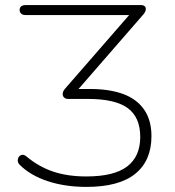

<svg xmlns="http://www.w3.org/2000/svg" viewBox="-20 -725 685 753"><path d="M57 -79Q48 -88 50 -100Q52 -112 62 -116.5Q72 -121 83 -112Q132 -71 188.5 -52Q245 -33 319 -33Q427 -33 478.5 -72Q530 -111 530 -188Q530 -265 481 -301Q432 -337 325 -337H247Q237 -337 231 -343Q225 -349 226 -358.5Q227 -368 235 -377L504 -686V-666H80Q69 -666 63 -671.5Q57 -677 57 -686Q57 -695 63 -700Q69 -705 80 -705H534Q543 -705 548 -700Q553 -695 551.5 -686Q550 -677 541 -667L275 -361V-376H333Q409 -376 462.5 -356.5Q516 -337 545 -295.5Q574 -254 574 -191Q574 -95 510.5 -43.5Q447 8 319 8Q235 8 167 -14.5Q99 -37 57 -79Z"/></svg>

Font: SN Pro Thin
Style: Regular
Weight: 200
Designer: Tobias Whetton
Foundry: Supernotes
Version: Version 1.003;Glyphs 3.3 (3324)